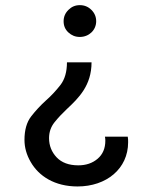

<svg xmlns="http://www.w3.org/2000/svg" viewBox="-20 -562 578 728"><path d="M344.7 -481.4C344.7 -498 338.9 -512.2 326.7 -524.4C314.5 -536.6 299.8 -542.5 282.7 -542.5C265.6 -542.5 251.5 -536.6 239.3 -524.4C227.1 -512.2 221.2 -498 221.2 -481.4C221.2 -464.4 227.1 -450.2 239.3 -439C251.5 -427.7 265.6 -421.9 282.7 -421.9C317.4 -421.9 344.7 -447.8 344.7 -481.4ZM233.9 -325.7C233.9 -290 225.6 -261.2 209.5 -240.2C192.9 -218.8 174.3 -198.7 153.8 -180.7C133.8 -162.6 115.2 -142.6 98.1 -120.6C81.1 -98.6 72.8 -68.8 72.8 -31.7C72.8 -2.9 80.6 24.9 96.2 51.8C127 106 187.5 145 273.9 145C383.8 145 465.8 77.6 465.8 -22.5C465.8 -29.8 465.8 -36.6 464.4 -43.9H377.9C378.9 -38.6 379.4 -33.7 379.4 -28.8C379.4 0.5 369.6 23.4 350.1 40C330.6 56.6 306.2 64.9 276.9 64.9C241.2 64.9 213.9 54.7 194.8 34.7C175.8 14.6 166 -9.8 166 -38.1C166 -61 172.9 -81.1 186.5 -98.1C200.2 -115.2 215.8 -131.8 233.4 -148.4C278.3 -190.4 327.1 -237.8 327.1 -325.7Z"/></svg>

Font: Estedad Medium
Style: Regular
Weight: 500
Designer: Amin Abedi
Version: Version 7.3